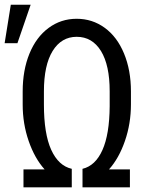

<svg xmlns="http://www.w3.org/2000/svg" viewBox="-33 -801 644 821"><path d="M319.8 -79.1Q375 -92.3 405 -159.4Q435.1 -226.6 436 -346.7V-410.6Q436 -522.5 398.7 -583Q361.3 -643.6 294.9 -643.6Q229.5 -643.6 192.1 -583Q154.8 -522.5 154.8 -410.2V-354.5Q154.8 -229 186 -160.4Q217.3 -91.8 273.9 -79.1V0H67.4V-76.7H157.7Q115.2 -124 89.6 -198Q64 -272 64 -354V-409.7Q64 -500.5 92.8 -571.3Q121.6 -642.1 174.6 -681.4Q227.5 -720.7 294.9 -720.7Q361.8 -720.7 414.8 -682.1Q467.8 -643.6 497.3 -572.3Q526.9 -501 526.9 -410.2V-354.5Q526.9 -272.5 501.2 -198.2Q475.6 -124 433.1 -76.7H522.5V0H319.8ZM13.2 -780.8H98.1L41.5 -616.2H-13.2Z"/></svg>

Font: MAUL Condensed
Style: Condensed Regular
Weight: 400
Designer: MAUL
Version: Version 1.0; 2020; ttfautohint (v1.8.3)